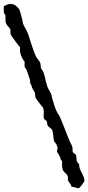

<svg xmlns="http://www.w3.org/2000/svg" viewBox="-67 -748 457 994"><path d="M301.8 217.3Q300.3 209 298.3 205.6Q296.4 202.1 294.4 200Q292.5 197.8 290 194.8Q287.6 191.9 284.7 184.1V169.9Q283.7 163.1 281 158.9Q278.3 154.8 274.9 151.4Q271.5 147.9 267.8 144.8Q264.2 141.6 261.2 136.2Q258.8 133.8 257.3 128.9Q255.9 124 255.1 118.7Q254.4 113.3 254.4 107.7Q254.4 102.1 254.4 98.1V85.9Q251 83.5 248 78.1Q245.1 72.8 245.1 67.4L235.8 49.8Q233.9 47.9 230.7 42.7Q227.5 37.6 227.5 33.7Q227.5 31.2 229.2 28.3Q231 25.4 231 24.4Q231 15.1 229 9Q227.1 2.9 224.4 -1.7Q221.7 -6.3 218.5 -9.8Q215.3 -13.2 212.9 -17.1Q211.4 -22.5 210.4 -31.5Q209.5 -40.5 208.3 -49.8Q207 -59.1 205.3 -67.4Q203.6 -75.7 200.2 -79.6Q200.2 -79.6 197 -82Q193.8 -84.5 189.9 -87.9Q186 -91.3 182.9 -94.2Q179.7 -97.2 179.2 -98.6L175.8 -118.2Q175.8 -119.1 174.1 -121.1Q172.4 -123 170.2 -124.8Q168 -126.5 166.3 -128.2Q164.6 -129.9 164.1 -129.9Q158.7 -135.3 158.7 -145.5L159.7 -166.5Q159.7 -174.3 158.7 -180.2Q157.7 -186 154.8 -191.9Q151.4 -196.3 145.5 -203.4Q139.6 -210.4 133.8 -218.3Q127.9 -226.1 123 -232.9Q118.2 -239.7 116.7 -244.1Q114.7 -252.9 114.5 -261.7Q114.3 -270.5 106.4 -280.3Q102.1 -287.1 100.3 -291.3Q98.6 -295.4 97.7 -299.1Q96.7 -302.7 95 -307.1Q93.3 -311.5 88.9 -319.3V-333L69.3 -389.6Q66.9 -392.1 64.5 -395.5Q62 -398.9 60.1 -404.8Q60.1 -414.6 60.1 -418.9Q60.1 -423.3 61 -427.2Q42.5 -450.2 36.6 -480.5V-496.6Q36.6 -502 35.9 -504.9Q35.2 -507.8 30.8 -510.3Q26.9 -515.6 20.8 -523.4Q14.6 -531.2 8.3 -540Q2 -548.8 -3.9 -557.1Q-9.8 -565.4 -12.7 -571.8Q-12.7 -586.4 -12.9 -590.8Q-13.2 -595.2 -15.1 -599.6Q-20 -606 -24.2 -610.6Q-28.3 -615.2 -31.5 -619.6Q-34.7 -624 -36.6 -629.4Q-38.6 -634.8 -38.6 -643.1V-668.9Q-39.6 -669.4 -41 -671.9Q-42.5 -674.3 -43.9 -677Q-45.4 -679.7 -46.4 -682.1Q-47.4 -684.6 -47.4 -685.1V-716.3Q-40.5 -719.7 -30.8 -723.6Q-21 -727.5 -13.2 -727.5Q2 -727.5 11.7 -720.7Q21.5 -713.9 30.8 -702.6Q32.2 -702.6 35.6 -692.1Q39.1 -681.6 42.7 -668.2Q46.4 -654.8 49.1 -642.6Q51.8 -630.4 51.8 -627Q57.1 -612.8 65.2 -599.6Q73.2 -586.4 78.6 -571.8Q87.4 -544.4 96.4 -516.1Q105.5 -487.8 116.7 -461.4Q120.1 -452.6 124.8 -446.8Q129.4 -440.9 133.5 -435.5Q137.7 -430.2 140.6 -423.8Q143.6 -417.5 143.6 -408.2L144.5 -397.9Q144.5 -397 146.7 -392.8Q148.9 -388.7 149.4 -387.7Q155.3 -381.8 158.9 -371.6Q162.6 -361.3 165.3 -349.9Q168 -338.4 170.4 -327.1Q172.9 -315.9 175.8 -308.1Q177.2 -300.3 180.9 -293.2Q184.6 -286.1 188.5 -279.3Q192.4 -272.5 196 -265.4Q199.7 -258.3 201.2 -250Q201.2 -248 201.7 -244.4Q202.1 -240.7 204.6 -233.9Q210 -214.4 217.3 -193.4Q224.6 -172.4 234.9 -155.3Q236.3 -156.7 240.7 -147.5Q245.1 -138.2 251.5 -123Q257.8 -107.9 265.1 -89.1Q272.5 -70.3 279.5 -52.5Q286.6 -34.7 292.7 -20Q298.8 -5.4 303.2 1.5Q305.2 6.8 306.9 11Q308.6 15.1 308.6 22.9Q308.6 29.8 308.8 33.2Q309.1 36.6 310.1 39.6Q310.5 40 313 42.2Q315.4 44.4 318.6 47.1Q321.8 49.8 324.2 52.2Q326.7 54.7 327.1 55.7Q327.1 56.6 327.6 60.3Q328.1 64 328.6 68.4Q329.1 72.8 329.3 76.9Q329.6 81.1 329.6 83Q331.5 89.8 336.2 94.7Q340.8 99.6 343.3 104V113.3Q344.7 123 349.1 132.1Q353.5 141.1 358.2 150.4Q362.8 159.7 366.5 168.9Q370.1 178.2 370.1 188.5Q370.1 189.9 366.2 196Q362.3 202.1 357.2 209Q352.1 215.8 346.9 221.2Q341.8 226.6 338.9 226.6Z"/></svg>

Font: IM FELL English
Style: Italic
Weight: 400
Italic angle: -18°
Designer: Igino Marini
Foundry: Igino Marini
Version: 3.00